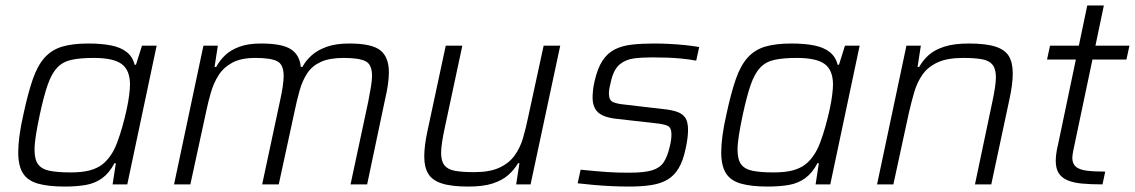

<svg xmlns="http://www.w3.org/2000/svg" viewBox="-20 -678 4173 706"><path d="M218 8Q157 8 119 -3Q81 -14 64 -41.5Q47 -69 47 -118Q47 -144 51.5 -178.5Q56 -213 66 -257Q83 -336 100.5 -386.5Q118 -437 144 -466Q170 -495 208.5 -506.5Q247 -518 305 -518Q353 -518 388.5 -511Q424 -504 446 -486.5Q468 -469 475 -440H480L502 -510H556L448 0H394L406 -78H401Q382 -42 356 -23Q330 -4 296 2Q262 8 218 8ZM239 -44Q282 -44 310 -51.5Q338 -59 357 -74Q376 -89 391 -113Q402 -130 412 -157Q422 -184 430.5 -214.5Q439 -245 445.5 -274.5Q452 -304 455 -328.5Q458 -353 458 -367Q458 -420 427.5 -442.5Q397 -465 325 -465Q275 -465 243 -458Q211 -451 190.5 -429.5Q170 -408 155.5 -366.5Q141 -325 126 -255Q117 -213 112 -181Q107 -149 107 -127Q107 -92 120 -74Q133 -56 162.5 -50Q192 -44 239 -44Z M620 0 728 -510H781L769 -432H775Q788 -456 808 -475Q828 -494 860 -506Q892 -518 940 -518Q1017 -518 1049.5 -497Q1082 -476 1086 -432H1092Q1105 -456 1126.5 -475Q1148 -494 1181.5 -506Q1215 -518 1265 -518Q1347 -518 1378.5 -493Q1410 -468 1410 -412Q1410 -393 1406.5 -367.5Q1403 -342 1396 -313L1330 0H1269L1334 -304Q1340 -335 1344 -359Q1348 -383 1348 -399Q1348 -441 1324 -453Q1300 -465 1244 -465Q1192 -465 1160 -450.5Q1128 -436 1110 -409Q1092 -382 1081.5 -344.5Q1071 -307 1062 -263L1005 0H944L1009 -304Q1016 -335 1019.5 -359Q1023 -383 1023 -399Q1023 -441 999 -453Q975 -465 919 -465Q867 -465 835 -448Q803 -431 784.5 -402.5Q766 -374 755.5 -338Q745 -302 737 -263L680 0Z M1702 8Q1640 8 1604.5 -3.5Q1569 -15 1554.5 -39.5Q1540 -64 1540 -102Q1540 -122 1543 -146Q1546 -170 1552 -197L1619 -510H1680L1615 -206Q1609 -178 1605.5 -155Q1602 -132 1602 -116Q1602 -86 1614 -70.5Q1626 -55 1652.5 -50Q1679 -45 1723 -45Q1781 -45 1816.5 -61.5Q1852 -78 1872.5 -106.5Q1893 -135 1903.5 -171.5Q1914 -208 1922 -247L1979 -510H2040L1931 0H1878L1890 -78H1885Q1871 -54 1849 -34.5Q1827 -15 1792 -3.5Q1757 8 1702 8Z M2294 8Q2264 8 2230 6.5Q2196 5 2163 2Q2130 -1 2104 -4L2115 -54Q2145 -51 2168 -49Q2191 -47 2211 -45.5Q2231 -44 2251 -43.5Q2271 -43 2295 -43Q2350 -43 2378.5 -52Q2407 -61 2420.5 -81.5Q2434 -102 2442 -136Q2446 -151 2447.5 -163Q2449 -175 2449 -184Q2449 -209 2434.5 -215.5Q2420 -222 2389 -225L2248 -241Q2200 -246 2179.5 -264.5Q2159 -283 2159 -320Q2159 -330 2160.5 -345.5Q2162 -361 2166 -378Q2177 -427 2195.5 -455Q2214 -483 2241 -496.5Q2268 -510 2304 -514Q2340 -518 2386 -518Q2412 -518 2442 -516.5Q2472 -515 2500.5 -512Q2529 -509 2551 -505L2540 -455Q2513 -460 2487 -462.5Q2461 -465 2435 -466Q2409 -467 2379 -467Q2340 -467 2310 -463Q2280 -459 2258.5 -441Q2237 -423 2227 -381Q2224 -368 2221.5 -356.5Q2219 -345 2219 -335Q2219 -310 2233.5 -303Q2248 -296 2281 -293L2418 -277Q2450 -274 2470.5 -266.5Q2491 -259 2500.5 -244Q2510 -229 2510 -200Q2510 -188 2508 -170.5Q2506 -153 2501 -131Q2492 -87 2475.5 -59.5Q2459 -32 2434.5 -17.5Q2410 -3 2375 2.5Q2340 8 2294 8Z M2803 8Q2742 8 2704 -3Q2666 -14 2649 -41.5Q2632 -69 2632 -118Q2632 -144 2636.5 -178.5Q2641 -213 2651 -257Q2668 -336 2685.5 -386.5Q2703 -437 2729 -466Q2755 -495 2793.5 -506.5Q2832 -518 2890 -518Q2938 -518 2973.5 -511Q3009 -504 3031 -486.5Q3053 -469 3060 -440H3065L3087 -510H3141L3033 0H2979L2991 -78H2986Q2967 -42 2941 -23Q2915 -4 2881 2Q2847 8 2803 8ZM2824 -44Q2867 -44 2895 -51.5Q2923 -59 2942 -74Q2961 -89 2976 -113Q2987 -130 2997 -157Q3007 -184 3015.5 -214.5Q3024 -245 3030.5 -274.5Q3037 -304 3040 -328.5Q3043 -353 3043 -367Q3043 -420 3012.5 -442.5Q2982 -465 2910 -465Q2860 -465 2828 -458Q2796 -451 2775.5 -429.5Q2755 -408 2740.5 -366.5Q2726 -325 2711 -255Q2702 -213 2697 -181Q2692 -149 2692 -127Q2692 -92 2705 -74Q2718 -56 2747.5 -50Q2777 -44 2824 -44Z M3205 0 3313 -510H3366L3354 -432H3360Q3374 -457 3395.5 -476Q3417 -495 3452.5 -506.5Q3488 -518 3543 -518Q3605 -518 3640.5 -506.5Q3676 -495 3690 -471Q3704 -447 3704 -408Q3704 -389 3701 -365Q3698 -341 3692 -314L3625 0H3565L3629 -304Q3635 -332 3638.5 -355Q3642 -378 3642 -394Q3642 -424 3630 -439.5Q3618 -455 3591.5 -460Q3565 -465 3522 -465Q3463 -465 3427.5 -448.5Q3392 -432 3372 -403.5Q3352 -375 3341.5 -338.5Q3331 -302 3322 -263L3265 0Z M4034 0Q3991 0 3958.5 -3Q3926 -6 3904.5 -15.5Q3883 -25 3872.5 -42Q3862 -59 3862 -88Q3862 -96 3863 -104.5Q3864 -113 3865.5 -123Q3867 -133 3870 -144L3936 -459H3830L3841 -510H3947L3978 -658H4039L4008 -510H4133L4122 -459H3997L3929 -136Q3928 -131 3926.5 -124Q3925 -117 3924 -109.5Q3923 -102 3923 -98Q3923 -76 3936 -65Q3949 -54 3975.5 -50.5Q4002 -47 4044 -47Z"/></svg>

Font: Saira Thin Light
Style: Italic
Weight: 300
Italic angle: -12°
Version: Version 1.101